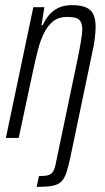

<svg xmlns="http://www.w3.org/2000/svg" viewBox="-20 -538 409 749"><path d="M123 191 132 149Q157 149 169.5 145Q182 141 188.5 128.5Q195 116 199 93L283 -309Q291 -348 295.5 -375.5Q300 -403 301 -421Q301 -442 295 -453Q289 -464 276 -468Q263 -472 241 -472Q209 -472 187.5 -455Q166 -438 151.5 -408.5Q137 -379 127.5 -341.5Q118 -304 109 -262L53 0H3L110 -510H153L142 -440H147Q156 -461 170.5 -478.5Q185 -496 207 -507Q229 -518 261 -518Q294 -518 314.5 -509.5Q335 -501 344 -482.5Q353 -464 353 -434Q353 -413 349.5 -385.5Q346 -358 338 -324L254 78Q247 110 240.5 130.5Q234 151 225.5 163Q217 175 203.5 181Q190 187 170.5 189Q151 191 123 191Z"/></svg>

Font: Saira ExtraCondensed Light
Style: Italic
Weight: 300
Width: 2
Italic angle: -12°
Designer: Hector Gatti with collaboration of the Omnibus-Type team
Foundry: Omnibus-Type
Version: Version 1.101